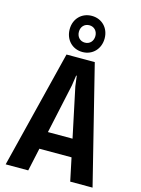

<svg xmlns="http://www.w3.org/2000/svg" viewBox="-152 -1151 909 1236"><g transform="rotate(15 302.0 -533.5)"><path d="M302.2 -826.2C369.6 -826.2 418.5 -877.4 418.5 -947.3C418.5 -1016.6 369.6 -1066.9 302.2 -1066.9C234.4 -1066.9 185.5 -1016.6 185.5 -947.3C185.5 -877.4 234.4 -826.2 302.2 -826.2ZM302.2 -888.7C269.5 -888.7 247.1 -913.1 247.1 -946.8C247.1 -980 269.5 -1004.4 302.2 -1004.4C334.5 -1004.4 356.9 -980 356.9 -946.8C356.9 -913.1 334.5 -888.7 302.2 -888.7ZM442.9 0H591.8L396.5 -784.2H208L12.7 0H163.1L196.3 -153.3H410.6ZM221.7 -271 293 -601.1 303.2 -669.4H307.1L315.9 -601.1L385.7 -271Z"/></g></svg>

Font: Decalotype SemiBold
Style: Regular
Weight: 600
Designer: Alfredo Marco Pradil
Foundry: Alfredo Marco Pradil
Version: Version 1.0